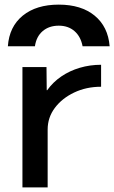

<svg xmlns="http://www.w3.org/2000/svg" viewBox="-20 -810 494 830"><path d="M234 -790Q331 -790 389 -742.5Q447 -695 454 -610H337Q329 -652 302 -675.5Q275 -699 234 -699Q192 -699 164.5 -675.5Q137 -652 131 -610H14Q20 -695 78.5 -742.5Q137 -790 234 -790ZM77 0V-520H181L182 -420H184Q209 -455 245 -479.5Q281 -504 325 -517Q369 -530 417 -530V-435Q353 -435 300.5 -410Q248 -385 217 -343.5Q186 -302 186 -250V0Z"/></svg>

Font: M PLUS 1 Medium
Style: Regular
Weight: 500
Designer: Coji Morishita
Foundry: UNDERFOREST DESIGN
Version: Version 1.001